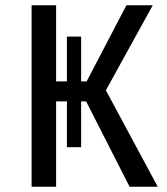

<svg xmlns="http://www.w3.org/2000/svg" viewBox="-20 -709 634 729"><path d="M100 0H193V-324H234V-150H288V-324H307L472 0H579L382 -366L560 -689H460L309 -400H288V-570H234V-400H193V-689H100Z"/></svg>

Font: FiraGO Unicode
Style: Regular
Weight: 400
Designer: bBox Type
Foundry: bBox Type GmbH
Version: Version 1.001;PS 001.001;hotconv 1.0.88;makeotf.lib2.5.64775